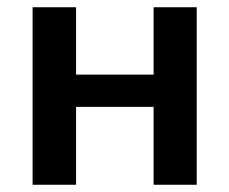

<svg xmlns="http://www.w3.org/2000/svg" viewBox="-20 -510 633 530"><path d="M523 -490V0H404V-215H190V0H70V-490H190V-304H404V-490Z"/></svg>

Font: Exo 2.0 Semi Bold
Style: Regular
Weight: 600
Designer: Natanael Gama
Version: Version 1.001;PS 001.001;hotconv 1.0.70;makeotf.lib2.5.58329